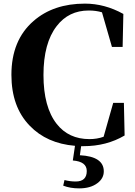

<svg xmlns="http://www.w3.org/2000/svg" viewBox="-20 -787 748 1060"><path d="M421 70Q553 77 553 159Q553 198 518 224Q480 253 417 253Q368 253 329 238L336 207Q367 215 398 215Q459 215 459 157Q459 105 382 99L394 18Q238 5 144 -93Q43 -197 43 -374Q43 -565 165 -671Q275 -767 449 -767Q558 -767 661 -710L657 -528H598L543 -719Q510 -729 470 -729Q359 -729 293 -643Q220 -549 220 -373Q220 -196 293 -103Q359 -19 474 -19Q516 -19 552 -32L605 -219H664L668 -39Q568 20 441 20H428Z"/></svg>

Font: Source Han Serif CN Heavy
Style: Regular
Weight: 900
Designer: Ryoko NISHIZUKA  (kana & ideographs); Frank Grießhammer (Latin, Greek & Cyrillic); Wenlong ZHANG  (bopomofo); Sandoll Co
Foundry: Adobe Systems Incorporated
Version: Version 1.000;PS 1;hotconv 16.6.53;makeotf.lib2.5.65590